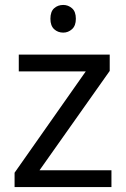

<svg xmlns="http://www.w3.org/2000/svg" viewBox="-20 -757 510 777"><path d="M431 0H39V-58L327 -468H56V-536H424V-470L140 -68H431ZM236 -737Q256 -737 271.5 -723.5Q287 -710 287 -681Q287 -653 271.5 -639Q256 -625 236 -625Q214 -625 199 -639Q184 -653 184 -681Q184 -710 199 -723.5Q214 -737 236 -737Z"/></svg>

Font: Noto Sans Mende Kikakui
Style: Regular
Weight: 400
Designer: Monotype Design Team
Foundry: Monotype Imaging Inc.
Version: Version 2.003; ttfautohint (v1.8.4.7-5d5b)